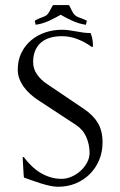

<svg xmlns="http://www.w3.org/2000/svg" viewBox="-20 -713 466 744"><path d="M219.2 -572.8Q194.8 -572.8 174.6 -566.9Q154.3 -561 139.6 -548.8Q125 -536.6 116.7 -517.6Q108.4 -498.5 108.4 -472.7Q108.4 -446.3 123.5 -424.8Q138.7 -403.3 159.7 -389.2L306.6 -290Q342.3 -265.6 359.9 -235.4Q377.4 -205.1 377.4 -161.1Q377.4 -124.5 364.3 -93Q351.1 -61.5 328.1 -38.6Q305.2 -15.6 273.7 -2.4Q242.2 10.7 205.6 10.7Q191.4 10.7 174.1 7.1Q156.7 3.4 138.9 -2.2Q121.1 -7.8 103.8 -13.9Q86.4 -20 73.2 -24.9Q72.3 -26.4 71.5 -37.4Q70.8 -48.3 70.1 -62Q69.3 -75.7 68.6 -87.6Q67.9 -99.6 67.9 -103L69.3 -105L72.8 -103.5Q86.4 -85.4 102.3 -70.1Q118.2 -54.7 136.2 -43.7Q154.3 -32.7 174.8 -26.4Q195.3 -20 218.8 -20Q237.8 -20 257.1 -28.3Q276.4 -36.6 292 -50.8Q307.6 -64.9 317.4 -83Q327.1 -101.1 327.1 -121.1Q327.1 -152.3 314.5 -181.6Q301.8 -210.9 274.9 -228.5L126 -326.2Q111.3 -335.9 97.4 -348.4Q83.5 -360.8 72.8 -375.5Q62 -390.1 55.4 -407Q48.8 -423.8 48.8 -442.9Q48.8 -479 62.7 -507.8Q76.7 -536.6 100.3 -556.6Q124 -576.7 155 -587.2Q186 -597.7 220.2 -597.7Q233.9 -597.7 247.8 -595.7Q261.7 -593.8 275.1 -591.3Q288.6 -588.9 302.2 -586.9Q315.9 -585 330.1 -585L332 -583Q336.4 -571.3 338.4 -558.8Q340.3 -546.4 340.3 -533.7L338.4 -531.2H335.4Q310.1 -549.8 280.5 -561.3Q251 -572.8 219.2 -572.8ZM188 -693.4H243.2Q246.6 -693.4 247.8 -692.1Q249 -690.9 250.5 -688Q258.3 -670.9 263.4 -662.8Q268.6 -654.8 275.1 -650.6Q281.7 -646.5 291 -643.6Q300.3 -640.6 315.9 -633.3L316.4 -631.3L313 -617.7L313.5 -615.7L312 -617.2Q287.1 -620.6 262 -631.8Q236.8 -643.1 215.3 -655.8Q193.4 -643.1 168.7 -631.8Q144 -620.6 118.7 -617.2L117.7 -615.7L118.2 -617.7L114.7 -631.3L115.7 -633.3Q126 -639.2 133.3 -642.1Q140.6 -645 146 -647Q151.4 -648.9 155.3 -650.9Q159.2 -652.8 163.1 -656.7Q167 -660.6 171.4 -668Q175.8 -675.3 182.1 -688Q183.1 -689.9 184.3 -691.7Q185.5 -693.4 188 -693.4Z"/></svg>

Font: CAT Linz
Style: Regular
Weight: 400
Designer: Peter Wiegel
Foundry: Peter Wiegel
Version: Version 1.08